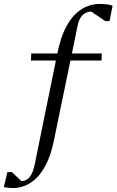

<svg xmlns="http://www.w3.org/2000/svg" viewBox="-61 -722 594 977"><path d="M6 235Q-2 235 -9.5 234.2Q-17.1 233.4 -24.9 232.4Q-32.7 231.3 -41.5 230.6L-23.6 154H-0.1L47.9 199.5Q63.7 199.5 76.6 191.1Q89.5 182.8 99.2 164.4Q109 146 115 118L223.4 -414H96.5L98 -450H231V-451Q247 -529 272 -578.4Q297.1 -627.7 327.2 -654.6Q357.3 -681.5 387.8 -691.8Q418.2 -702.1 445 -702.1Q462 -702.1 480.5 -700.1Q499 -698.1 512 -693.1L496.4 -614.9H474.4L403.4 -663.1Q390.4 -663.1 376.3 -656.8Q362.1 -650.6 350.5 -634.3Q339 -618 333 -587L305 -450H457L455.5 -414H297.4L212 -1Q198 65 175.5 110.5Q153 156 125.5 183Q98 210 67 222.5Q36 235 6 235Z"/></svg>

Font: Ancizar Serif Light
Style: Italic
Weight: 300
Italic angle: -4°
Designer: Cesar Puertas, Viviana Monsalve, Julian Moncada, Julian Prieto, Jose Castro, Felipe Aragon, Mariel Hernandez, Sara Alarc
Version: Version 8.100